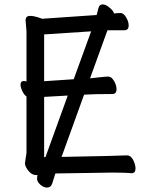

<svg xmlns="http://www.w3.org/2000/svg" viewBox="-20 -777 678 870"><path d="M186 -65 287 -344 180 -338V-65ZM180 -409 314 -418 393 -635 180 -621ZM193 73Q178 73 163 60Q148 47 148 33Q148 21 150 17H151Q151 16 142 16Q124 16 108.5 -3.5Q93 -23 93 -37L100 -84V-340Q90 -346 81.5 -363.5Q73 -381 73 -393Q73 -410 89 -410L100 -408V-634L96 -685Q96 -705 116 -705Q131 -705 151 -699L171 -692L418 -709Q422 -723 426 -740Q430 -757 445 -757Q456 -757 468 -749Q496 -728 496 -716Q514 -718 526 -718Q540 -718 551.5 -698.5Q563 -679 563 -662Q563 -640 544 -640H467L388 -422L433 -427Q459 -430 471 -430Q485 -430 496.5 -410.5Q508 -391 508 -373Q508 -351 489 -351Q401 -351 361 -348L259 -66Q525 -71 555 -73Q573 -73 583.5 -52Q594 -31 594 -14Q594 8 576 8Q552 5 489 5L231 9L216 56Q210 73 193 73Z"/></svg>

Font: ToneOZ-Pinyin-WenKai-Medium
Style: Medium
Weight: 700
Designer: Fontworks Inc.
Foundry: ToneOZ
Version: Version 0.240331